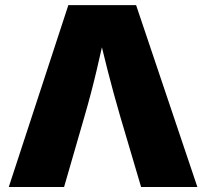

<svg xmlns="http://www.w3.org/2000/svg" viewBox="-20 -748 825 768"><path d="M15.1 0 253.4 -727.5H524.4L769.5 0H544.4L460.9 -282.2Q434.1 -374 409.7 -469.7Q385.3 -565.4 363.3 -663.1H411.6Q389.6 -565.4 367.2 -469.7Q344.7 -374 317.9 -282.2L236.3 0Z"/></svg>

Font: Inter 20pt Black
Style: Regular
Weight: 900
Version: Version 4.001;git-66647c0bb